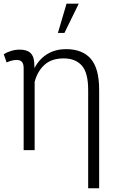

<svg xmlns="http://www.w3.org/2000/svg" viewBox="-22 -800 629 1023"><path d="M447.8 203.1V-320.8Q447.8 -412.6 413.8 -450.7Q379.9 -488.8 317.4 -488.8Q252.4 -488.8 214.8 -454.3Q177.2 -419.9 162.6 -363.8V0H104V-436Q104 -460.9 94.5 -470.7Q85 -480.5 66.9 -480.5Q53.2 -480.5 39.1 -476.6Q24.9 -472.7 13.2 -467.3L-2 -511.2Q14.2 -521.5 36.9 -528.6Q59.6 -535.6 82.5 -535.6Q119.6 -535.6 138.7 -519.5Q157.7 -503.4 160.2 -468.3Q160.6 -460.4 160.9 -452.4Q161.1 -444.3 161.6 -437Q186.5 -484.9 229.2 -511.5Q272 -538.1 330.6 -538.1Q417 -538.1 461.7 -486.8Q506.3 -435.5 506.3 -321.3V203.1ZM286.6 -624.5 332.5 -780.3H397.5L321.3 -624.5Z"/></svg>

Font: Roboto Slab LO Light
Style: Regular
Weight: 300
Designer: Google
Version: Version 2.000